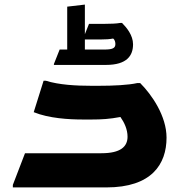

<svg xmlns="http://www.w3.org/2000/svg" viewBox="-20 -817 800 837"><path d="M560 -624C560 -663 532 -697 512 -717H504C488 -714 461 -713 435 -713H368L350 -668V-797L273 -788V-601H240L215 -538V-534H442C535 -534 560 -576 560 -624ZM350 -601V-645H421C442 -645 457 -646 473 -649C481 -644 483 -632 483 -625C483 -607 471 -601 434 -601ZM591 -455H579C539 -446 474 -443 410 -443H378C312 -443 237 -447 180 -465H170L127 -328C193 -301 281 -296 341 -296H380C423 -296 457 -298 505 -307C522 -283 536 -253 536 -221C536 -178 506 -149 422 -149H89L36 -11V0H444C641 0 706 -101 706 -217C706 -311 642 -404 591 -455Z"/></svg>

Font: Kufam Arabic Latin Roman Bold
Style: Regular
Weight: 700
Designer: Wael Morcos & Artur Schmal
Version: Version 1.200;PS 001.200;hotconv 1.0.88;makeotf.lib2.5.64775